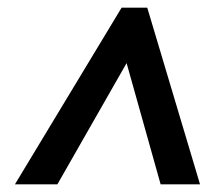

<svg xmlns="http://www.w3.org/2000/svg" viewBox="-20 -738 563 502"><path d="M298 -718H365L503 -256H400L311 -573L130 -256H19Z"/></svg>

Font: Noto Sans Display
Style: Bold Italic
Weight: 700
Italic angle: -12°
Designer: Monotype Design team
Foundry: Monotype Imaging Inc.
Version: Version 1.000